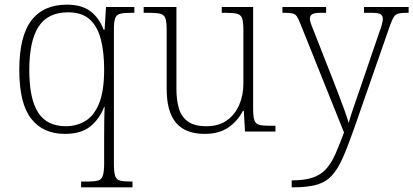

<svg xmlns="http://www.w3.org/2000/svg" viewBox="-20 -566 1778 826"><path d="M329 240V215H358Q386 215 401 211Q416 207 422 190.5Q428 174 428 139V33Q428 -11 428.5 -50.5Q429 -90 430 -106H428Q408 -54 368.5 -22Q329 10 259 10Q165 10 114 -55.5Q63 -121 63 -265Q63 -410 115 -478Q167 -546 268 -546Q331 -546 368.5 -518Q406 -490 426 -438H430L436 -536H558V-511H548Q514 -511 497.5 -507Q481 -503 475.5 -487.5Q470 -472 470 -438V139Q470 175 475.5 191Q481 207 496.5 211Q512 215 540 215H550V240ZM263 -23Q308 -23 345.5 -44.5Q383 -66 405.5 -119Q428 -172 428 -267Q428 -343 413.5 -398Q399 -453 365.5 -483Q332 -513 273 -513Q186 -513 146 -451.5Q106 -390 106 -264Q106 -141 144 -82Q182 -23 263 -23Z M860 10Q778 10 737.5 -37.5Q697 -85 697 -184V-439Q697 -472 691.5 -487.5Q686 -503 669 -507Q652 -511 619 -511H598V-536H739V-183Q739 -136 749.5 -100Q760 -64 788 -43.5Q816 -23 868 -23Q921 -23 956 -48Q991 -73 1009 -114.5Q1027 -156 1027 -205V-438Q1027 -472 1021.5 -487.5Q1016 -503 999 -507Q982 -511 949 -511H934V-536H1069V-97Q1069 -64 1074.5 -48.5Q1080 -33 1095 -29Q1110 -25 1139 -25H1165V0H1034L1029 -89H1025Q1003 -46 963 -18Q923 10 860 10Z M1235 210Q1289 210 1324 198.5Q1359 187 1382 162Q1405 137 1422.5 97.5Q1440 58 1460 4L1273 -462Q1264 -485 1257 -495.5Q1250 -506 1237 -508.5Q1224 -511 1198 -511H1195V-536H1383V-511H1362Q1332 -511 1322.5 -504.5Q1313 -498 1313 -485Q1313 -475 1319.5 -459Q1326 -443 1340 -407L1415 -216Q1426 -187 1439 -153.5Q1452 -120 1463 -89Q1474 -58 1480 -37Q1489 -69 1500.5 -102.5Q1512 -136 1527 -179L1609 -419Q1617 -440 1622 -457.5Q1627 -475 1627 -484Q1627 -498 1617.5 -504.5Q1608 -511 1577 -511H1546V-536H1738V-511H1735Q1708 -511 1695 -508Q1682 -505 1674.5 -493.5Q1667 -482 1658 -457L1503 -12Q1476 65 1454 114.5Q1432 164 1405.5 191.5Q1379 219 1339.5 229.5Q1300 240 1238 240H1235Z"/></svg>

Font: Noto Serif ExtraLight
Style: Regular
Weight: 200
Designer: Monotype Design Team
Foundry: Monotype Imaging Inc.
Version: Version 2.015; ttfautohint (v1.8.4.7-5d5b)